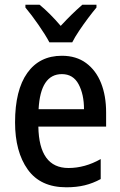

<svg xmlns="http://www.w3.org/2000/svg" viewBox="-20 -786 512 816"><path d="M243 -549Q304 -549 346 -518Q388 -487 409.5 -433Q431 -379 431 -308V-248H143Q146 -72 271 -72Q341 -72 408 -110V-25Q375 -7 340 1.5Q305 10 262 10Q152 10 98 -65.5Q44 -141 44 -266Q44 -403 96 -476Q148 -549 243 -549ZM243 -471Q152 -471 144 -322H337Q337 -385 314 -428Q291 -471 243 -471ZM190 -606Q173 -638 143.5 -680.5Q114 -723 88 -754V-766H148Q169 -749 192.5 -725.5Q216 -702 238 -676Q264 -704 284.5 -724Q305 -744 330 -766H390V-754Q374 -735 354.5 -709Q335 -683 316.5 -655.5Q298 -628 287 -606Z"/></svg>

Font: Noto Sans Condensed Medium
Style: Regular
Weight: 500
Width: 3
Designer: Monotype Design Team
Foundry: Monotype Imaging Inc.
Version: Version 2.013; ttfautohint (v1.8.4.7-5d5b)